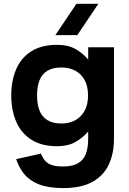

<svg xmlns="http://www.w3.org/2000/svg" viewBox="-20 -745 667 995"><path d="M276.3 -512.7Q332.3 -512.7 370.8 -491.2Q409.3 -469.7 437 -436.3V-500H570.7V-26.3Q570.7 49.7 544 107.2Q517.3 164.7 459.5 197.2Q401.7 229.7 308 229.7Q232.3 229.7 184.2 211.3Q136 193 107.7 159.5Q79.3 126 63.7 79.7L192.3 51Q201.3 73.3 213.8 88Q226.3 102.7 248 110.2Q269.7 117.7 308 117.7Q355 117.7 383.7 101.3Q412.3 85 424.7 53.2Q437 21.3 437 -26.3V-64Q409.3 -30.7 370.8 -9Q332.3 12.7 276.3 12.7Q194.3 12.7 141.5 -21.7Q88.7 -56 63.5 -115.5Q38.3 -175 38.3 -250Q38.3 -326 63.5 -385.3Q88.7 -444.7 141.5 -478.7Q194.3 -512.7 276.3 -512.7ZM172 -250Q172 -205 184.5 -172.7Q197 -140.3 225 -122.7Q253 -105 298.3 -105Q339.3 -105 370.2 -122Q401 -139 418.7 -171.2Q436.3 -203.3 436.3 -250Q436.3 -297.7 418.7 -329.8Q401 -362 370.2 -378.7Q339.3 -395.3 298.3 -395.3Q253 -395.3 225 -378Q197 -360.7 184.5 -328.3Q172 -296 172 -250ZM376 -725.3H489.7L380.7 -563H267Z"/></svg>

Font: Nata Sans
Style: Regular
Weight: 400
Designer: Daniel Uzquiano Cruz
Version: Version 1.001